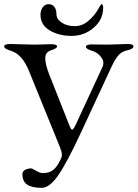

<svg xmlns="http://www.w3.org/2000/svg" viewBox="-20 -865 663 925"><path d="M469 -845Q477 -845 477 -828Q477 -770 431 -731Q385 -692 324.5 -692Q264 -692 219.5 -718.5Q175 -745 175 -794Q175 -815 186 -830Q197 -845 214.5 -845Q232 -845 242 -832Q252 -819 252 -796Q252 -773 277.5 -756Q303 -739 340 -739Q377 -739 407 -765.5Q437 -792 451.5 -818.5Q466 -845 469 -845ZM423 -651 498 -650 594 -653Q623 -653 623 -642Q623 -629 594.5 -623Q566 -617 550 -598Q534 -579 519 -547L368 -222Q301 -78 259.5 -19Q218 40 181 40Q134 40 111 24.5Q88 9 88 -26Q88 -50 128 -54Q134 -54 153.5 -42.5Q173 -31 186 -31Q219 -31 239 -48.5Q259 -66 276 -106Q278 -110 278 -121.5Q278 -133 268 -158L120 -522Q87 -604 33 -620Q0 -630 0 -641.5Q0 -653 29 -653L146 -650L226 -652Q255 -652 255 -641Q255 -632 226.5 -623Q198 -614 198 -584.5Q198 -555 218 -504L311 -269Q322 -240 327 -240Q334 -240 347 -269L474 -543Q478 -550 478 -564Q478 -578 462 -596Q446 -614 420 -621.5Q394 -629 394 -640Q394 -651 423 -651Z"/></svg>

Font: EB Garamond
Style: Regular
Weight: 400
Version: Version 0.012